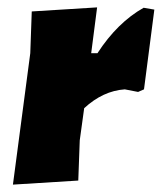

<svg xmlns="http://www.w3.org/2000/svg" viewBox="-20 -496 438 520"><path d="M243 -476 227 -352H244Q298 -435 369 -475L398 -470L370 -254L354 -247L318 -254Q259 -250 208 -203L196 -116L192 -7L15 4L62 -352L66 -465Z"/></svg>

Font: Alegreya Sans Black
Style: Italic
Weight: 900
Italic angle: -7°
Designer: Juan Pablo del Peral
Foundry: Huerta Tipografica
Version: Version 2.007